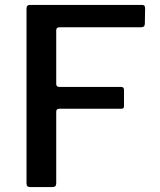

<svg xmlns="http://www.w3.org/2000/svg" viewBox="-20 -762 651 782"><path d="M102 -742H559Q571 -742 571 -729L570 -666Q570 -651 555 -651H224Q216 -651 212.5 -648Q209 -645 209 -638V-420Q209 -408 222 -408H473Q485 -408 485 -396V-330Q485 -324 482.5 -321.5Q480 -319 473 -319H221Q209 -319 209 -307V-16Q209 -7 205 -3.5Q201 0 191 0H105Q95 0 91.5 -3.5Q88 -7 88 -16V-727Q88 -742 102 -742Z"/></svg>

Font: n
Style: Regular
Weight: 500
Designer: Pablo Impallari, Rodrigo Fuenzalida
Foundry: Impallari Type
Version: Version 1.002; ttfautohint (v1.5)